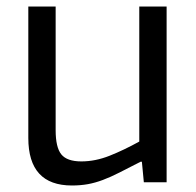

<svg xmlns="http://www.w3.org/2000/svg" viewBox="-20 -560 603 590"><path d="M201 10Q67 10 67 -136V-540H151V-160Q151 -107 168.5 -85.5Q186 -64 230 -64Q273 -64 317 -81.5Q361 -99 408 -125V-540H492V0H422L416 -63H412Q375 -44 347.5 -30Q320 -16 296 -7Q272 2 249.5 6Q227 10 201 10Z"/></svg>

Font: Encode Sans Narrow
Style: Regular
Weight: 400
Designer: Pablo Impallari, Andres Torresi
Foundry: Pablo Impallari, Andres Torresi
Version: Version 1.000; ttfautohint (v1.00) -l 8 -r 50 -G 200 -x 14 -